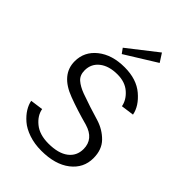

<svg xmlns="http://www.w3.org/2000/svg" viewBox="-257 -984 1106 1106"><g transform="rotate(45 296.0 -431.0)"><path d="M420.8 -825 230 -706.7 208.3 -736.7 387.5 -876.7ZM51.7 -147.5 130 -158.3Q137.5 -113.3 180.4 -78.3Q223.3 -43.3 295.8 -43.3Q375.8 -43.3 418.8 -75.8Q461.7 -108.3 461.7 -164.2Q461.7 -245.8 371.7 -272.5Q276.7 -298.3 201.7 -326.7Q67.5 -376.7 67.5 -485.8Q67.5 -564.2 130.8 -614.6Q194.2 -665 295.8 -665Q393.3 -665 452.5 -614.6Q511.7 -564.2 522.5 -505.8L443.3 -495Q435 -539.2 396.2 -572.9Q357.5 -606.7 295.8 -606.7Q226.7 -606.7 185.8 -574.6Q145 -542.5 145 -489.2Q145 -450 169.6 -428.3Q194.2 -406.7 236.7 -390.8Q317.5 -361.7 400 -337.5Q458.3 -319.2 498.8 -277.9Q539.2 -236.7 539.2 -167.5Q539.2 -86.7 473.8 -35.8Q408.3 15 295.8 15Q240 15 193.8 -0.8Q147.5 -16.7 118.8 -41.7Q90 -66.7 73.3 -93.8Q56.7 -120.8 51.7 -147.5Z"/></g></svg>

Font: Boon
Style: Regular
Weight: 400
Designer: Sungsit Sawaiwan
Foundry: FontUni
Version: Version 3.0